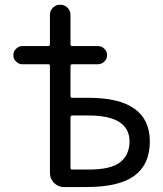

<svg xmlns="http://www.w3.org/2000/svg" viewBox="-20 -794 674 794"><path d="M271.5 -396.5Q271.5 -389.6 279.3 -389.6H345.7Q599.6 -389.6 599.6 -209Q599.6 -114.3 536.1 -67.4Q472.7 -20.5 336.9 -20.5H244.1Q220.7 -20.5 203.6 -37.6Q186.5 -54.7 186.5 -78.1V-521.5Q186.5 -528.3 179.7 -528.3H72.3Q57.6 -528.3 46.4 -539.6Q35.2 -550.8 35.2 -565.9Q35.2 -581.1 46.4 -592.3Q57.6 -603.5 72.3 -603.5H179.7Q186.5 -603.5 186.5 -611.3V-732.4Q186.5 -750 198.7 -762.2Q210.9 -774.4 229 -774.4Q247.1 -774.4 259.3 -762.2Q271.5 -750 271.5 -732.4V-611.3Q271.5 -603.5 279.3 -603.5H384.8Q400.4 -603.5 411.6 -592.3Q422.9 -581.1 422.9 -565.9Q422.9 -550.8 411.6 -539.6Q400.4 -528.3 384.8 -528.3H279.3Q271.5 -528.3 271.5 -521.5ZM271.5 -99.6Q271.5 -92.8 279.3 -92.8H345.7Q439.5 -92.8 477.5 -123.5Q515.6 -154.3 515.6 -209Q515.6 -316.4 345.7 -316.4H279.3Q271.5 -316.4 271.5 -308.6Z"/></svg>

Font: Gen Jyuu Gothic Regular
Style: Regular
Weight: 400
Designer: [Source Han Sans]
Ryoko NISHIZUKA  (kana & ideographs); Paul D. Hunt (Latin, Greek & Cyrillic); Wenlong ZHANG  (bopomofo
Version: Version 1.002.20150607